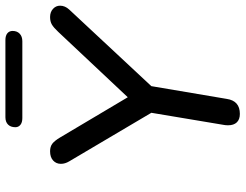

<svg xmlns="http://www.w3.org/2000/svg" viewBox="-116 -762 885 692"><g transform="rotate(-90 326.0 -415.5)"><path d="M221 -35Q221 -44 222 -49L266 -312L91 -608Q82 -623 82 -638Q82 -655 94 -666Q106 -677 127 -677Q144 -677 154.5 -669Q165 -661 177 -641L322 -397L558 -648Q573 -664 584 -670.5Q595 -677 611 -677Q629 -677 640.5 -666.5Q652 -656 652 -641Q652 -623 638 -608L362 -312L316 -40Q309 7 262 7Q242 7 231.5 -4Q221 -15 221 -35ZM214 -802Q214 -819 223.5 -828.5Q233 -838 250 -838H528Q544 -838 552.5 -831Q561 -824 561 -812Q561 -796 551 -786.5Q541 -777 524 -777H247Q231 -777 222.5 -784Q214 -791 214 -802Z"/></g></svg>

Font: SN Pro
Style: Italic
Weight: 400
Italic angle: -9°
Designer: Tobias Whetton
Foundry: Supernotes
Version: Version 1.003